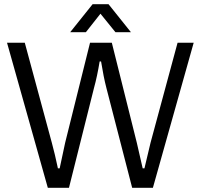

<svg xmlns="http://www.w3.org/2000/svg" viewBox="-20 -888 949 908"><path d="M312 -735.8 418 -868.2H493.2L599.1 -735.8H525.9L455.1 -823.2L386.2 -735.8ZM206.1 0 13.2 -686H97.2L225.1 -212.9Q239.3 -161.1 253.9 -91.8H262.2Q284.2 -197.8 288.1 -212.9L405.8 -686H508.8L627 -212.9Q652.3 -104.5 654.8 -91.8H663.1Q690.4 -208 691.9 -212.9L819.8 -686H896L703.1 0H605L482.9 -473.1Q469.7 -523.9 458 -597.2H451.2Q439.5 -525.9 424.8 -473.1L306.2 0Z"/></svg>

Font: Archivo Light
Style: Regular
Weight: 300
Designer: Hector Gatti
Foundry: Omnibus-Type
Version: Version 2.001